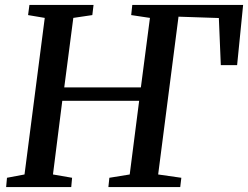

<svg xmlns="http://www.w3.org/2000/svg" viewBox="-20 -763 1012 783"><path d="M5 0 8.5 -38 80 -51.5 162.5 -690 94.5 -701.5 100 -743H361.5L356.5 -701.5L279 -690L242 -406.5H554.5L591.5 -690L515 -701.5L519.5 -743H971.5L947 -497.5H880.5L872.5 -689.5L708 -695L625 -51.5L719.5 -38L715 0H422L426 -38L509 -51.5L547.5 -352H234L196 -51.5L274 -38L270.5 0Z"/></svg>

Font: Merriweather 36pt Medium
Style: Italic
Weight: 500
Italic angle: -7.8°
Version: Version 2.101